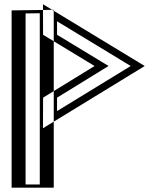

<svg xmlns="http://www.w3.org/2000/svg" viewBox="-20 -873 734 893"><path d="M205 -827 205.4 -707 438 -566 205.4 -423 205 -303 635 -566ZM205 -827V0H59V-825ZM220.1 -800.3 220.3 -715.5 466.8 -566.1 220.3 -414.6 220.1 -329.8 606.2 -566ZM190 -811.8V-15H74V-810.2ZM220.1 -800.3 606.2 -566 220.1 -329.8 220.3 -414.6 466.8 -566.1 220.3 -715.5ZM190 -811.8 74 -810.2V-15H190ZM205 -827 635 -566 205 -303 205.4 -423 438 -566 205.4 -707ZM205 -827 59 -825V0H205ZM245.2 -774.1 245.4 -711.3 484.9 -566.1 245.4 -418.8 245.2 -356.3 588 -566ZM165 -811.4V-15H99V-810.5ZM179.9 -853.2 653.1 -566 179.9 -276.5 180.4 -418.8 419.8 -566 180.4 -711.2ZM230 -827.4 34 -824.7V0H230Z"/></svg>

Font: Hussar Outliner
Style: Regular
Weight: 700
Foundry: Cannot Into Space Fonts
Version: Version 0.92